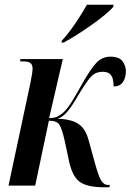

<svg xmlns="http://www.w3.org/2000/svg" viewBox="-20 -786 553 813"><path d="M420 7Q355 7 322 -13Q289 -33 274 -96L253 -194Q242 -242 231 -258.5Q220 -275 187 -275L129 0H16L109 -436Q118 -480 118 -496Q118 -511 109.5 -518.5Q101 -526 77 -526H65L67 -536H246L188 -286Q210 -286 223.5 -292.5Q237 -299 250 -311Q268 -329 286 -358.5Q304 -388 328 -431Q364 -495 388.5 -520.5Q413 -546 447 -546Q485 -546 499 -526.5Q513 -507 513 -485Q513 -457 500.5 -438.5Q488 -420 461 -420Q461 -453 450.5 -467.5Q440 -482 416 -482Q397 -482 383 -475Q369 -468 353 -446.5Q337 -425 312 -384Q291 -346 269 -318Q247 -290 223 -283Q280 -282 311 -262Q342 -242 355 -193L383 -92Q398 -37 409.5 -20Q421 -3 436 -3H445L443 7ZM242 -614Q269 -643 298 -685.5Q327 -728 348 -766H461L459 -756Q448 -743 424.5 -723.5Q401 -704 370 -682Q339 -660 307.5 -640Q276 -620 250 -606H240Z"/></svg>

Font: Noto Serif Display ExtraCondensed SemiBold
Style: Italic
Weight: 600
Width: 2
Italic angle: -12°
Designer: Monotype Design Team
Foundry: Monotype Imaging Inc.
Version: Version 2.009